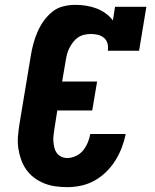

<svg xmlns="http://www.w3.org/2000/svg" viewBox="-20 -763 640 791"><path d="M257 8Q232 8 207.5 4.5Q183 1 161 -8Q139 -17 120.5 -31Q102 -45 88.5 -64Q75 -83 67 -105.5Q59 -128 55.5 -152Q52 -176 54 -201Q56 -226 60 -251L107 -534Q111 -559 117.5 -583Q124 -607 134 -630.5Q144 -654 159.5 -676Q175 -698 195.5 -714.5Q216 -731 241 -737Q266 -743 290 -743Q313 -743 335 -739.5Q357 -736 377 -728.5Q397 -721 414.5 -708.5Q432 -696 445 -679L454 -735H583L553 -554H424Q427 -569 423 -583.5Q419 -598 408.5 -607Q398 -616 383.5 -619.5Q369 -623 355 -623Q342 -623 328 -620Q314 -617 302.5 -609.5Q291 -602 282 -590.5Q273 -579 266.5 -566.5Q260 -554 256.5 -541Q253 -528 251 -515L236 -427H380L360 -308H216L204 -231Q202 -218 200.5 -205Q199 -192 200 -179.5Q201 -167 204 -154.5Q207 -142 214 -132.5Q221 -123 232.5 -117.5Q244 -112 257 -112Q274 -112 292 -120Q310 -128 322 -143Q334 -158 341.5 -175.5Q349 -193 352 -211H498Q492 -182 481.5 -154.5Q471 -127 455 -101.5Q439 -76 417 -54.5Q395 -33 368.5 -18.5Q342 -4 313.5 2Q285 8 257 8Z"/></svg>

Font: Iosevka Etoile Heavy Oblique
Style: Regular
Weight: 900
Italic angle: -9°
Designer: Belleve Invis
Foundry: Belleve Invis
Version: Version 15.5.2; ttfautohint (v1.8.4)